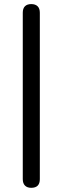

<svg xmlns="http://www.w3.org/2000/svg" viewBox="-20 -732 306 940"><path d="M133 187.5Q113 187.5 102.2 176.5Q91.5 165.5 91.5 145V-669.5Q91.5 -690.8 102.2 -701.4Q113 -712 133 -712Q153 -712 164 -701.4Q175 -690.8 175 -669.5V145Q175 187.5 133 187.5Z"/></svg>

Font: Nunito ExtraLight
Style: Regular
Weight: 200
Designer: Vernon Adams
Foundry: Vernon Adams
Version: Version 3.602;April 4, 2023;FontCreator 14.0.0.2856 64-bit